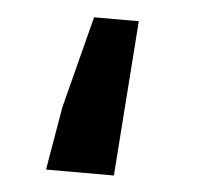

<svg xmlns="http://www.w3.org/2000/svg" viewBox="-34 -337 385 372"><g transform="rotate(5 158.5 -151.0)"><path d="M89 -123 135 -302H222L200 0H68Z"/></g></svg>

Font: Nebula Sans Semibold
Style: Regular
Weight: 600
Designer: Paul D. Hunt for Adobe (as Source Sans)
Foundry: Nebula Entertainment & Broadcasting LLC
Version: Version 1.010